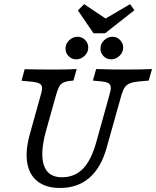

<svg xmlns="http://www.w3.org/2000/svg" viewBox="-20 -909 764 940"><path d="M126.6 -254 179.8 -445.2Q187.1 -468.5 185.9 -481.5Q184.7 -494.4 171.4 -500.8Q158.1 -507.3 128.2 -509.7L85.5 -513.7L100.8 -570.2Q162.1 -568.5 248.4 -568.5H252.4H251.6Q313.7 -568.5 355.6 -571L339.5 -514.5L323.4 -512.9Q300.8 -510.5 288.3 -503.6Q275.8 -496.8 269 -483.5Q262.1 -470.2 254.8 -445.2L205.6 -269.4Q175 -158.9 194.8 -100Q214.5 -41.1 283.1 -41.1Q345.2 -41.1 385.9 -82.7Q426.6 -124.2 450.8 -211.3L516.1 -445.2Q523.4 -469.4 522.2 -482.7Q521 -496 510.5 -502Q500 -508.1 477.4 -510.5L434.7 -514.5L450.8 -571Q528.2 -568.5 587.1 -568.5Q678.2 -568.5 724.2 -571L708.1 -514.5L662.9 -510.5Q633.9 -508.1 617.3 -501.6Q600.8 -495.2 591.5 -482.3Q582.3 -469.4 575 -445.2L501.6 -183.9Q474.2 -87.1 416.9 -37.9Q359.7 11.3 274.2 11.3Q205.6 11.3 164.5 -20.6Q123.4 -52.4 113.3 -112.1Q103.2 -171.8 126.6 -254ZM300.8 -671Q300.8 -694.4 318.5 -711.7Q336.3 -729 360.5 -729Q381.5 -729 396.8 -713.3Q412.1 -697.6 412.1 -675.8Q412.1 -653.2 394.4 -635.9Q376.6 -618.5 353.2 -618.5Q331.5 -618.5 316.1 -633.9Q300.8 -649.2 300.8 -671ZM471.8 -671Q471.8 -694.4 489.5 -711.7Q507.3 -729 531.5 -729Q552.4 -729 567.7 -713.3Q583.1 -697.6 583.1 -675.8Q583.1 -653.2 565.3 -635.9Q547.6 -618.5 524.2 -618.5Q502.4 -618.5 487.1 -633.9Q471.8 -649.2 471.8 -671ZM637.9 -858.9 494.4 -746H437.9L361.3 -858.1L391.9 -888.7L521.8 -801.6L454.8 -793.5L616.9 -888.7Z"/></svg>

Font: Playfair Micro SmCond SmLight
Style: Italic
Weight: 360
Width: 4
Italic angle: -15.6°
Designer: Claus Eggers Sørensen
Foundry: Claus Eggers Sørensen
Version: Version 2.203;Glyphs 3.3 (3326)